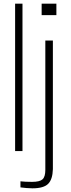

<svg xmlns="http://www.w3.org/2000/svg" viewBox="-20 -820 388 1042"><path d="M62 0V-800H102V0ZM206 -738V-800H286V-738ZM156 202Q144 202 124 200.5Q104 199 91 197V164Q103 165.5 118.5 166.2Q134 167 154 167Q195.5 167 210.8 153.2Q226 139.5 226 102V-600H267V98Q265.5 153.5 241.2 177.8Q217 202 156 202Z"/></svg>

Font: Big Shoulders Stencil Text Thin Thin
Style: Regular
Weight: 250
Version: Version 2.001